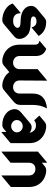

<svg xmlns="http://www.w3.org/2000/svg" viewBox="890 -1487 616 2436"><g transform="rotate(90 1198.0 -269.0)"><path d="M235.4 9.8Q213.4 9.8 191.9 5.9Q122.1 -6.8 71.8 -50.3Q39.1 -78.6 24.4 -122.6L142.6 -222.2H147.5Q147.5 -169.9 179.2 -146Q203.6 -127.4 246.1 -127.4Q288.1 -127.4 311 -146.5Q333 -164.6 333 -183.6Q333 -201.2 316.9 -210.9Q297.4 -222.2 253.9 -222.2Q156.2 -222.2 105.5 -260.7Q54.7 -299.3 54.7 -357.4Q54.7 -398.9 92.8 -430.7L204.6 -524.4Q231.4 -546.9 259.8 -546.9Q338.4 -546.9 389.2 -506.3Q418 -483.4 436.5 -451.7L331.1 -363.3H326.2Q320.3 -391.6 299.8 -409.2Q282.2 -424.3 249 -424.3Q222.2 -424.3 205.3 -412.8Q188.5 -401.4 188.5 -385.7Q188.5 -370.1 198.7 -363.8Q220.2 -350.6 254.9 -350.6Q370.6 -350.6 415 -316.4Q473.6 -271 473.6 -201.7Q473.6 -183.1 463.4 -165.5Q454.6 -150.9 424.8 -126L289.6 -12.7Q262.7 9.8 235.4 9.8Z M759.8 9.8Q734.4 9.8 716.8 5.9Q652.3 -8.8 610.8 -48.8Q546.9 -109.9 546.9 -208.5V-406.7Q546.9 -453.6 497.1 -462.4L597.7 -546.9H602.5Q690.9 -515.6 690.9 -413.1V-208.5Q690.9 -169.9 717.3 -147.5Q741.2 -127 775.4 -127Q809.6 -127 831.5 -147.5Q856.9 -171.4 856.9 -208.5V-438L998.5 -556.6H1003.4L1001 -208.5Q1001 -169.9 1027.3 -147.5Q1051.3 -127 1085.4 -127Q1119.6 -127 1141.6 -147.5Q1167 -171.4 1167 -208.5V-377.9Q1167 -537.1 1350.1 -556.6H1355Q1311 -476.1 1311 -375V-218.8Q1311 -188 1298.8 -167Q1288.6 -149.4 1264.2 -128.9L1125 -12.2Q1098.6 9.8 1069.8 9.8Q1043.9 9.8 1026.9 5.9Q962.4 -8.8 920.9 -48.8Q906.2 -63 894.5 -79.1L814.9 -12.2Q788.6 9.8 759.8 9.8Z M1502.9 -175.3Q1502.9 -143.6 1526.4 -123.5Q1551.3 -102.5 1581.1 -102.5Q1613.8 -102.5 1637.2 -125.5Q1659.2 -147 1659.2 -175.3Q1659.2 -207 1636.2 -228Q1612.8 -249.5 1581.1 -249.5Q1550.3 -249.5 1525.9 -226.6Q1502.9 -205.1 1502.9 -175.3ZM1659.2 19.5H1654.3V-42L1616.7 -10.3Q1592.8 9.8 1566.9 9.8Q1478.5 9.8 1421.6 -36.1Q1364.7 -82 1364.7 -148.4Q1364.7 -175.8 1378.4 -196.8Q1390.6 -214.8 1409.7 -231L1542 -342.3Q1565.9 -362.3 1592.8 -362.3Q1631.8 -362.3 1664.1 -336.4Q1658.7 -372.1 1630.4 -397.5Q1608.4 -417.5 1570.8 -417.5Q1533.2 -417.5 1506.3 -394.5L1446.3 -460.4L1522.9 -524.9Q1549.3 -546.9 1578.1 -546.9Q1603.5 -546.9 1621.1 -543Q1684.6 -529.8 1729 -490.2Q1795.9 -431.2 1795.9 -336.4V-95.2Z M1903.3 19.5V-441.9L2040 -556.6H2044.9V-491.7L2084.5 -524.9Q2110.8 -546.9 2139.6 -546.9Q2165 -546.9 2182.6 -543Q2246.6 -528.3 2288.6 -488.3Q2352.5 -427.2 2352.5 -328.6V-99.1L2210.9 19.5H2206.1V-328.6Q2206.1 -368.7 2182.1 -389.6Q2158.2 -410.2 2124 -410.2Q2088.9 -410.2 2067.9 -389.6Q2044.9 -368.2 2044.9 -328.6V-95.2L1908.2 19.5Z"/></g></svg>

Font: Gothica
Style: Bold
Weight: 700
Designer: Wojciech Kalinowski "wmk69" (wmk69@o2.pl)
Foundry: Wojciech Kalinowski "wmk69" (wmk69@o2.pl)
Version: Version 2.1.0; 2021-05-14